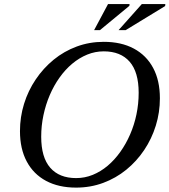

<svg xmlns="http://www.w3.org/2000/svg" viewBox="-20 -886 810 918"><path d="M177 -232.5Q177 -133.5 220.2 -84Q263.5 -34.5 344 -34.5Q385.5 -34.5 423.5 -50Q461.5 -65.5 494.8 -93.5Q528 -121.5 555.2 -159.8Q582.5 -198 602.2 -243.5Q622 -289 632.5 -339.5Q643 -390 643 -442.5Q643 -541.5 599.8 -591Q556.5 -640.5 476 -640.5Q435 -640.5 397 -625Q359 -609.5 325.5 -581.5Q292 -553.5 264.8 -515.2Q237.5 -477 218 -431.5Q198.5 -386 187.8 -335.5Q177 -285 177 -232.5ZM744.5 -416Q744.5 -348.5 725 -285.5Q705.5 -222.5 669.5 -168.8Q633.5 -115 583.8 -74.5Q534 -34 473.2 -11.5Q412.5 11 344 11Q260.5 11 200.2 -21.2Q140 -53.5 107.8 -114Q75.5 -174.5 75.5 -259Q75.5 -326.5 95 -389.5Q114.5 -452.5 150.8 -506.2Q187 -560 236.5 -600.5Q286 -641 346.8 -663.5Q407.5 -686 476 -686Q559.5 -686 619.8 -653.8Q680 -621.5 712.2 -561.2Q744.5 -501 744.5 -416ZM547 -742 658 -866.5H770.5L769.5 -857L581 -742ZM430 -742 496.5 -866.5H599.5L598.5 -858L458 -742Z"/></svg>

Font: Newsreader 24pt Medium
Style: Italic
Weight: 500
Italic angle: -17°
Designer: Hugues Gentile
Foundry: Production Type
Version: Version 1.003